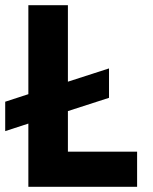

<svg xmlns="http://www.w3.org/2000/svg" viewBox="-27 -718 587 738"><path d="M82 0V-243L-7 -214V-327L82 -356V-698H234V-404L392 -455V-342L234 -291V-135H500V0Z"/></svg>

Font: Anuphan
Style: Bold
Weight: 700
Designer: Mike Abbink, Paul van der Laan, Pieter van Rosmalen, Mint Tantisuwanna
Foundry: Bold Monday; Cadson Demak
Version: Version 3.002;hotconv 1.0.109;makeotfexe 2.5.65596